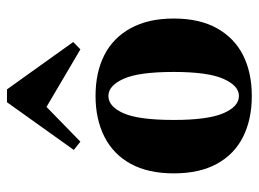

<svg xmlns="http://www.w3.org/2000/svg" viewBox="-114 -606 731 542"><g transform="rotate(-90 251.0 -334.5)"><path d="M251.6 11.3Q185.5 11.3 136.3 -13.3Q87.1 -37.9 60.1 -87.1Q33.1 -136.3 33.1 -208.9Q33.1 -281.5 60.1 -330.6Q87.1 -379.8 136.7 -404.8Q186.3 -429.8 251.6 -429.8Q317.7 -429.8 366.5 -405.2Q415.3 -380.6 442.7 -331Q470.2 -281.5 470.2 -208.9Q470.2 -136.3 442.7 -87.1Q415.3 -37.9 366.5 -13.3Q317.7 11.3 251.6 11.3ZM251.6 -25Q280.6 -25 300 -69Q319.4 -112.9 319.4 -208.9Q319.4 -308.1 300 -350.8Q280.6 -393.5 251.6 -393.5Q221.8 -393.5 202.8 -350.8Q183.9 -308.1 183.9 -208.9Q183.9 -112.9 202.8 -69Q221.8 -25 251.6 -25ZM122.6 -472.6 99.2 -491.1 233.9 -679.8H270.2L404 -492.7L383.1 -472.6L196.8 -582.3L251.6 -598.4Z"/></g></svg>

Font: Playfair 9pt Black
Style: Regular
Weight: 900
Designer: Claus Eggers Sørensen
Foundry: Claus Eggers Sørensen
Version: Version 2.203